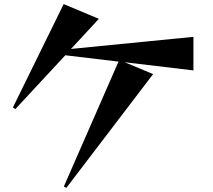

<svg xmlns="http://www.w3.org/2000/svg" viewBox="-20 -843 1040 938"><path d="M292 68 559 -542 299 -573 55 -310 43 -318 291 -823 463 -751 327 -604 925 -663V-499L589 -539L728 -481L304 75Z"/></svg>

Font: Tiejili SC
Style: Regular
Weight: 400
Designer: Buernia
Foundry: Ershou Xiaoxi Press
Version: Version 1.100